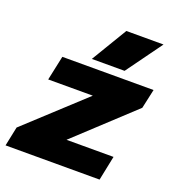

<svg xmlns="http://www.w3.org/2000/svg" viewBox="-153 -797 817 898"><g transform="rotate(20 256.0 -348.0)"><path d="M323 -696H508L379 -518H216ZM-5 -96 279 -358H57L83 -480H537L516 -384L234 -122H468L443 0H-25Z"/></g></svg>

Font: Prompt Bold
Style: Bold Italic
Weight: 700
Italic angle: -12°
Designer: Katatrad Team
Foundry: CadsonDemak
Version: Version 1.000